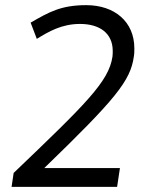

<svg xmlns="http://www.w3.org/2000/svg" viewBox="-20 -726 594 746"><path d="M315 -706C217 -706 170 -679 99 -638L123 -575C169 -603 219 -633 291 -633C367 -633 418 -597 418 -528C418 -521 418 -514 417 -506C403 -409 313 -322 33 -54L25 0H435L446 -73H152C429 -341 487 -412 500 -506C502 -517 502 -528 502 -538C502 -641 426 -706 315 -706Z"/></svg>

Font: Cantarell
Style: Oblique
Weight: 400
Italic angle: -8°
Designer: Dave Crossland
Version: Version 0.024